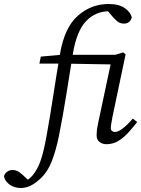

<svg xmlns="http://www.w3.org/2000/svg" viewBox="-158 -710 706 960"><path d="M385 -690Q437 -690 466.5 -669Q496 -648 501 -622Q491 -592 462 -592Q442 -592 427.5 -604Q413 -616 391 -643L365 -674L427 -654Q418 -654 408.5 -654Q399 -654 391 -654Q320 -654 273 -605Q226 -556 207 -445Q191 -346 174 -239.5Q157 -133 137 -32Q122 42 101 96Q80 150 42 185Q14 210 -8.5 220Q-31 230 -54 230Q-85 230 -108.5 214Q-132 198 -138 173Q-136 159 -123.5 149.5Q-111 140 -96 140Q-76 140 -60.5 151.5Q-45 163 -30 178L-8 199L-41 202Q-27 195 -11.5 183Q4 171 18 149Q36 123 49 81.5Q62 40 75 -32Q94 -137 109 -236.5Q124 -336 143 -445Q165 -573 231.5 -631.5Q298 -690 385 -690ZM325 -34Q325 -44 326.5 -58.5Q328 -73 334 -101L395 -388L160 -392H39L46 -427L168 -438V-436H418L458 -448L470 -438L404 -124Q401 -107 398.5 -92.5Q396 -78 396 -70Q396 -60 402.5 -55Q409 -50 416 -50Q448 -50 506 -117L528 -100Q507 -73 484 -47.5Q461 -22 434 -5.5Q407 11 374 11Q355 11 340 0Q325 -11 325 -34Z"/></svg>

Font: Lisu Bosa ExtraLight
Style: Italic
Weight: 200
Italic angle: -19°
Designer: David Morse, Annie Olsen, Victor Gaultney, Frank Grießhammer (Latin)
Foundry: SIL International
Version: Version 2.000